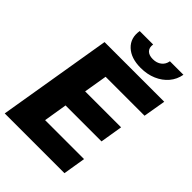

<svg xmlns="http://www.w3.org/2000/svg" viewBox="-268 -1039 1154 1154"><g transform="rotate(45 309.0 -462.0)"><path d="M-4.9 0 116.2 -727.5H623.5L599.1 -584.5H268.1L243.2 -435.5H548.8L525.4 -292.5H219.7L195.3 -143.1H526.4L502.9 0ZM379.4 -771Q296.9 -771 252.2 -813.2Q207.5 -855.5 218.8 -923.8H333Q328.1 -894 344.2 -877Q360.4 -859.9 394 -859.9Q426.8 -859.9 448.7 -877Q470.7 -894 475.6 -923.8H590.3Q582.5 -878.4 553.5 -844Q524.4 -809.6 479.5 -790.3Q434.6 -771 379.4 -771Z"/></g></svg>

Font: Inter Tight ExtraBold
Style: Italic
Weight: 800
Italic angle: -9.39999°
Designer: Rasmus Andersson
Foundry: rsms
Version: Version 3.004